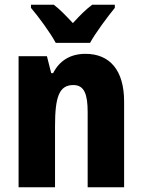

<svg xmlns="http://www.w3.org/2000/svg" viewBox="-20 -786 597 806"><path d="M214 -606H358C381 -648 431 -715 462 -753V-766H367C340 -746 316 -722 286 -689C256 -721 231 -747 206 -766H110V-753C141 -717 193 -646 214 -606ZM339 -560C276 -560 230 -532 203 -479H195L177 -550H58V0H211V-256C211 -379 228 -429 288 -429C334 -429 348 -390 348 -315V0H501V-360C501 -492 440 -560 339 -560Z"/></svg>

Font: Noto Sans Myanmar UI Condensed ExtraBold
Style: Regular
Weight: 800
Width: 3
Designer: Monotype Design Team
Foundry: Monotype Imaging Inc.
Version: Version 2.103